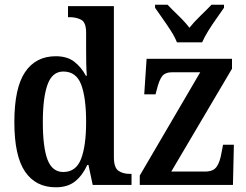

<svg xmlns="http://www.w3.org/2000/svg" viewBox="-20 -786 1046 816"><path d="M217 10Q132 10 86.5 -56.5Q41 -123 41 -267Q41 -412 86.5 -479.5Q132 -547 217 -547Q266 -547 296 -523.5Q326 -500 345 -464H349Q347 -488 346.5 -518Q346 -548 346 -575V-647Q346 -691 325 -702Q304 -713 276 -713H269V-760H464V-119Q464 -74 483 -60.5Q502 -47 532 -47H539V0H374L356 -85H351Q331 -41 299.5 -15.5Q268 10 217 10ZM249 -55Q303 -55 324.5 -110.5Q346 -166 346 -268Q346 -371 325 -426.5Q304 -482 249 -482Q202 -482 182 -426.5Q162 -371 162 -267Q162 -160 182 -107.5Q202 -55 249 -55ZM574 0V-40L831 -479H713Q682 -479 669 -462Q656 -445 646 -404L641 -385H593L603 -536H966V-494L708 -57H853Q886 -57 900.5 -77Q915 -97 922 -140L928 -171H974L970 0ZM732 -606Q723 -629 706 -655.5Q689 -682 670.5 -708Q652 -734 639 -753V-766H692Q712 -745 739 -719Q766 -693 785 -668Q805 -693 832 -719Q859 -745 879 -766H932V-753Q919 -734 900.5 -708Q882 -682 865.5 -655.5Q849 -629 839 -606Z"/></svg>

Font: Noto Serif Condensed SemiBold
Style: Regular
Weight: 600
Width: 3
Designer: Monotype Design Team
Foundry: Monotype Imaging Inc.
Version: Version 2.013